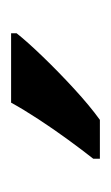

<svg xmlns="http://www.w3.org/2000/svg" viewBox="53 -859 200 346"><g transform="rotate(-90 153.0 -686.0)"><path d="M266 -756Q251 -737 223.5 -708.5Q196 -680 165.5 -652Q135 -624 110 -606H40V-618Q55 -637 74 -663Q93 -689 111 -716.5Q129 -744 141 -766H266Z"/></g></svg>

Font: Noto Sans Myanmar UI Medium
Style: Regular
Weight: 500
Designer: Monotype Design Team
Foundry: Monotype Imaging Inc.
Version: Version 2.103; ttfautohint (v1.8.4.7-5d5b)